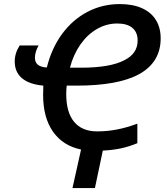

<svg xmlns="http://www.w3.org/2000/svg" viewBox="-20 -745 835 961"><path d="M385.7 3.4Q294.4 -15.6 245.1 -86.2Q195.8 -156.7 195.8 -269.5L196.8 -316.4Q126.5 -322.8 90.1 -353.5Q53.7 -384.3 53.7 -437.5Q53.7 -479 78.6 -517.6H173.3Q165 -503.9 159.9 -487.3Q154.8 -470.7 154.8 -455.6Q154.8 -410.2 214.4 -407.2Q238.3 -503.9 291 -575.4Q343.8 -647 418 -685.8Q492.2 -724.6 579.6 -724.6Q644.5 -724.6 690.4 -704.1Q736.3 -683.6 760.3 -645Q784.2 -606.4 784.2 -552.7Q784.2 -492.7 756.6 -447.5Q729 -402.3 674.8 -373Q570.3 -316.4 363.3 -316.4H314Q311.5 -295.4 311.5 -274.4Q311.5 -182.6 351.1 -135Q390.6 -87.4 466.3 -87.4Q516.1 -87.4 564.9 -96.7Q613.8 -106 667.5 -126V-28.3Q624.5 -10.7 584.2 -2.2Q543.9 6.3 494.6 8.8L455.1 196.3H342.8ZM602.1 -443.4Q668.9 -476.6 668.9 -542Q668.9 -583.5 642.6 -605.5Q616.2 -627.4 566.9 -627.4Q513.7 -627.4 466.1 -600.3Q418.5 -573.2 383.1 -523.2Q347.7 -473.1 330.1 -406.2H386.2Q530.8 -406.2 602.1 -443.4Z"/></svg>

Font: Viking Open Sans Light
Style: Bold Italic
Weight: 600
Italic angle: -12°
Foundry: Ascender Corporation
Version: Version 2.000